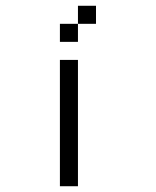

<svg xmlns="http://www.w3.org/2000/svg" viewBox="-20 -645 540 665"><path d="M187.5 -437.5H250V0H187.5ZM187.5 -562.5H250V-500H187.5ZM250 -625H312.5V-562.5H250Z"/></svg>

Font: Pixel Operator Mono
Style: Regular
Weight: 400
Monospace: yes
Designer: Jayvee Enaguas (HarvettFox96)
Version: 2016.04.25